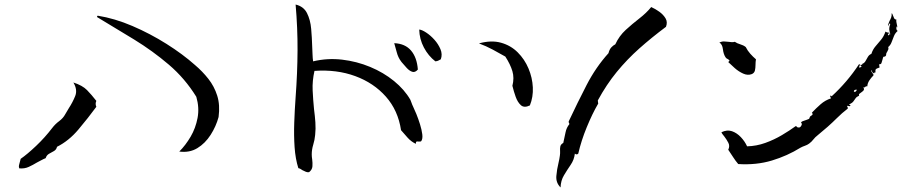

<svg xmlns="http://www.w3.org/2000/svg" viewBox="-20 -747 4040 845"><path d="M942 -232Q931 -191 907 -153.5Q883 -116 848.5 -95Q814 -74 769 -80Q797 -108 819 -145.5Q841 -183 849.5 -228Q858 -273 844 -321Q794 -402 723 -462.5Q652 -523 570.5 -573Q489 -623 407 -672Q407 -677 410 -678Q485 -666 563 -632.5Q641 -599 712.5 -554Q784 -509 838 -461Q871 -433 897 -400Q923 -367 936 -326Q949 -285 942 -232ZM404 -277Q368 -228 325.5 -177.5Q283 -127 231 -101Q228 -88 217 -82Q206 -76 195.5 -70Q185 -64 181 -51Q171 -47 162 -42Q153 -37 143 -32Q125 -21 106.5 -12.5Q88 -4 65 -6Q62 -12 63.5 -19Q65 -26 67 -33Q68 -36 69 -40Q70 -44 71 -48Q100 -68 139 -105Q178 -142 210 -184Q223 -201 240.5 -214Q258 -227 267 -244Q271 -251 275 -257.5Q279 -264 283 -271Q300 -297 311 -324.5Q322 -352 303 -384Q343 -371 363 -350.5Q383 -330 404 -303Q398 -290 404 -277Z M1834 -126Q1832 -124 1828.5 -124Q1825 -124 1822 -124Q1817 -125 1813.5 -124Q1810 -123 1810 -114Q1789 -124 1774 -141Q1759 -158 1745 -174Q1732 -261 1678.5 -321.5Q1625 -382 1543.5 -412Q1462 -442 1364 -435Q1354 -391 1356 -349Q1358 -307 1362 -267Q1366 -237 1368 -208.5Q1370 -180 1367 -153Q1365 -131 1358.5 -110Q1352 -89 1352 -67Q1352 -62 1352.5 -56.5Q1353 -51 1354 -45Q1356 -30 1355 -15Q1354 0 1340 11Q1333 12 1326 9Q1319 6 1311 2Q1307 -1 1302.5 -3.5Q1298 -6 1293 -7Q1280 -48 1276.5 -99.5Q1273 -151 1275 -207.5Q1277 -264 1281 -319Q1289 -426 1289.5 -525Q1290 -624 1281 -727Q1316 -719 1331 -689.5Q1346 -660 1349.5 -620Q1353 -580 1354 -542Q1355 -524 1355.5 -507Q1356 -490 1358 -477Q1421 -492 1485.5 -484.5Q1550 -477 1609 -452.5Q1668 -428 1714 -390.5Q1760 -353 1786 -308Q1788 -304 1791 -295Q1794 -286 1798 -278Q1804 -266 1812.5 -245Q1821 -224 1828.5 -200Q1836 -176 1838.5 -156Q1841 -136 1834 -126ZM1819 -441Q1807 -427 1794.5 -431Q1782 -435 1770 -448Q1758 -461 1748 -473Q1746 -476 1745 -477Q1732 -494 1726 -517.5Q1720 -541 1715 -557Q1763 -555 1789 -524.5Q1815 -494 1819 -441ZM1920 -486Q1912 -482 1908.5 -480Q1905 -478 1896 -477Q1865 -501 1845.5 -538Q1826 -575 1825 -617Q1837 -616 1856 -603.5Q1875 -591 1892 -572Q1909 -553 1918.5 -530.5Q1928 -508 1920 -486Z M2911 -629Q2848 -582 2794 -534Q2740 -486 2694.5 -430.5Q2649 -375 2611 -305Q2611 -301 2612 -296Q2614 -291 2611 -288Q2587 -247 2562.5 -187.5Q2538 -128 2525 -71Q2518 -64 2510 -71Q2507 -44 2491.5 -21.5Q2476 1 2462 24.5Q2448 48 2447 78Q2426 57 2428.5 27.5Q2431 -2 2438 -30Q2440 -38 2441.5 -46.5Q2443 -55 2444 -62Q2445 -67 2445 -72Q2445 -77 2445 -82Q2444 -93 2446 -102.5Q2448 -112 2459 -118Q2465 -144 2469 -164.5Q2473 -185 2486 -201Q2486 -203 2484 -206Q2482 -210 2483 -213Q2521 -294 2561.5 -372.5Q2602 -451 2658 -513Q2662 -529 2670 -538Q2678 -547 2688 -552Q2705 -589 2734 -615.5Q2763 -642 2794 -666Q2825 -690 2846 -716Q2864 -708 2881.5 -695.5Q2899 -683 2909 -666.5Q2919 -650 2911 -629ZM2312 -283Q2287 -271 2272.5 -284Q2258 -297 2249.5 -321Q2241 -345 2236 -366Q2235 -368 2235 -369Q2244 -404 2235 -434Q2226 -464 2204 -498Q2176 -514 2148 -529Q2120 -544 2088 -556Q2142 -571 2185 -559Q2228 -547 2258.5 -516.5Q2289 -486 2306 -445.5Q2323 -405 2325 -362.5Q2327 -320 2312 -283Z M3931 -611Q3920 -602 3914.5 -588.5Q3909 -575 3904 -561.5Q3899 -548 3889 -540Q3891 -534 3889.5 -529.5Q3888 -525 3885 -520Q3883 -517 3881.5 -514Q3880 -511 3880 -507Q3880 -500 3873.5 -498Q3867 -496 3868 -498Q3867 -496 3866 -492.5Q3865 -489 3864 -485Q3862 -477 3859.5 -470Q3857 -463 3851 -465Q3848 -462 3850 -457Q3851 -453 3851 -450Q3848 -449 3843 -447Q3837 -445 3834.5 -442Q3832 -439 3833 -427Q3831 -430 3828.5 -429Q3826 -428 3830 -427Q3827 -422 3821.5 -427Q3816 -432 3818 -439Q3814 -436 3815 -433Q3816 -430 3819 -426Q3821 -424 3823 -421Q3825 -418 3824 -415Q3814 -405 3806 -393Q3798 -381 3797 -367Q3793 -368 3790.5 -366.5Q3788 -365 3787 -364Q3783 -360 3779 -364Q3785 -354 3780.5 -349Q3776 -344 3770 -340Q3765 -337 3762 -334Q3759 -331 3761 -326Q3750 -321 3745.5 -314.5Q3741 -308 3736 -301Q3731 -294 3717 -287Q3717 -285 3719.5 -285Q3722 -285 3723 -284Q3721 -278 3716 -280Q3712 -282 3708 -281Q3708 -279 3710 -276Q3712 -272 3711 -269Q3686 -250 3663 -227Q3644 -208 3622.5 -189Q3601 -170 3580 -153Q3567 -143 3559.5 -133Q3552 -123 3541 -115Q3533 -109 3522.5 -105.5Q3512 -102 3503 -97Q3445 -61 3377 -40.5Q3309 -20 3229 -25Q3217 -39 3206.5 -55.5Q3196 -72 3185 -88Q3193 -104 3185.5 -118.5Q3178 -133 3168 -146Q3164 -151 3160.5 -155.5Q3157 -160 3155 -165Q3180 -177 3201.5 -169.5Q3223 -162 3240.5 -143.5Q3258 -125 3268 -103Q3309 -104 3348 -118Q3387 -132 3421.5 -152.5Q3456 -173 3482 -192Q3485 -192 3487 -189Q3490 -185 3494 -186Q3500 -185 3504 -190Q3508 -195 3509 -200.5Q3510 -206 3506 -204Q3504 -210 3512.5 -213.5Q3521 -217 3531 -220Q3538 -223 3541 -224Q3544 -233 3545 -234Q3546 -235 3556 -242Q3556 -251 3553 -251Q3572 -271 3592 -288.5Q3612 -306 3637 -314Q3637 -316 3635 -319Q3633 -323 3634 -326Q3638 -327 3640 -323Q3709 -386 3761 -465Q3766 -464 3763 -457Q3760 -452 3761 -450Q3765 -449 3769 -452Q3772 -453 3773 -453Q3772 -454 3770 -455Q3766 -458 3767 -462Q3772 -461 3774.5 -462.5Q3777 -464 3773 -465Q3784 -469 3789 -478Q3794 -487 3799.5 -496.5Q3805 -506 3815 -510Q3821 -529 3833 -543Q3845 -557 3857.5 -572Q3870 -587 3877 -608Q3883 -604 3886.5 -604Q3890 -604 3895 -602Q3896 -599 3892 -599Q3892 -598 3890 -599Q3889 -600 3888 -599.5Q3887 -599 3889 -590Q3890 -591 3891 -593Q3894 -597 3898 -596V-597Q3894 -611 3893.5 -619Q3893 -627 3898 -641Q3896 -646 3894 -642.5Q3892 -639 3891 -636Q3889 -633 3889 -632Q3888 -637 3890 -642.5Q3892 -648 3895 -655Q3899 -662 3902 -670Q3905 -678 3904 -688Q3907 -689 3910 -679Q3912 -673 3915 -667Q3918 -661 3925 -661Q3924 -655 3925 -650Q3926 -645 3927 -640Q3930 -630 3928 -626Q3926 -626 3926 -628.5Q3926 -631 3925 -632Q3924 -628 3925 -620.5Q3926 -613 3931 -611ZM3307 -486Q3306 -480 3305.5 -474Q3305 -468 3305 -461Q3305 -448 3302.5 -437Q3300 -426 3289 -421Q3271 -414 3251 -423Q3231 -432 3214 -447Q3197 -462 3187 -472Q3186 -473 3185 -474Q3192 -479 3190 -481.5Q3188 -484 3183 -487Q3180 -488 3177.5 -490Q3175 -492 3173 -495Q3164 -509 3161.5 -530.5Q3159 -552 3146 -560Q3157 -565 3167 -564.5Q3177 -564 3186 -563Q3193 -562 3200 -561.5Q3207 -561 3214 -563Q3224 -556 3238 -552Q3252 -548 3262 -540Q3270 -524 3282 -510.5Q3294 -497 3307 -486ZM3752 -352Q3737 -354 3738 -343Q3744 -342 3746.5 -344.5Q3749 -347 3751 -351Q3752 -352 3752 -352Z"/></svg>

Font: Yuji Mai
Style: Regular
Weight: 400
Designer: Kataoka Yuji
Foundry: Kinuta Font Factory
Version: Version 3.002